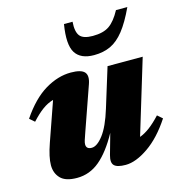

<svg xmlns="http://www.w3.org/2000/svg" viewBox="-103 -760 803 865"><g transform="rotate(-15 298.5 -327.5)"><path d="M320.5 -46.5 347.5 -142.5Q304.5 -64 257.5 -24.5Q210.5 15 151.5 15Q98 15 74.8 -9Q51.5 -33 51.5 -70.5Q51.5 -108 73 -169.5L137 -352.5Q110.5 -345 86.2 -327.2Q62 -309.5 33.5 -278.5L10.5 -298.5Q65 -379 125.2 -415Q185.5 -451 245.5 -451Q293.5 -451 309 -433.8Q324.5 -416.5 311.5 -379.5L240 -175.5Q232 -152.5 228.2 -141Q224.5 -129.5 224.5 -121.5Q224.5 -99 250 -99Q275 -99 304 -136.8Q333 -174.5 357 -253L413.5 -436H577.5L472.5 -90Q495.5 -98.5 519.2 -116.2Q543 -134 571 -164L594 -144Q543 -66 484.2 -25.5Q425.5 15 378 15Q338.5 15 324.8 1.2Q311 -12.5 320.5 -46.5ZM385 -584.5Q434.5 -584.5 462.5 -604Q490.5 -623.5 515.5 -670H568.5Q538.5 -605.5 509 -568.2Q479.5 -531 445.8 -515.2Q412 -499.5 368.5 -499.5Q306 -499.5 281.8 -538.2Q257.5 -577 273 -670H313Q309.5 -624 325 -604.2Q340.5 -584.5 385 -584.5Z"/></g></svg>

Font: Newsreader 16pt ExtraBold
Style: Italic
Weight: 800
Italic angle: -17°
Designer: Hugues Gentile
Foundry: Production Type
Version: Version 1.003; ttfautohint (v1.8.3)